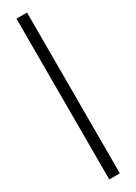

<svg xmlns="http://www.w3.org/2000/svg" viewBox="-194 -712 514 724"><g transform="rotate(-30 63.0 -350.0)"><path d="M40 -700H86V0H40Z"/></g></svg>

Font: Bebas Neue Book
Style: Regular
Weight: 400
Designer: Ryoichi Tsunekawa
Foundry: Ryoichi Tsunekawa
Version: Version 001.003